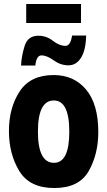

<svg xmlns="http://www.w3.org/2000/svg" viewBox="-20 -938 540 967"><path d="M388 -822V-918H112V-822ZM158 -608Q163 -659 189 -659Q216 -659 250.5 -634Q285 -609 325 -609Q364 -609 388 -647Q412 -685 414 -759H343Q335 -707 310 -707Q279 -707 246.5 -732.5Q214 -758 173 -758Q120 -758 104 -706.5Q88 -655 86 -608ZM475 -273Q475 -413 414 -486.5Q353 -560 250 -560Q133 -560 79 -477.5Q25 -395 25 -278Q25 -163 77 -77Q129 9 253 9Q378 9 426.5 -76Q475 -161 475 -273ZM171 -275Q171 -432 251 -432Q329 -432 329 -275Q329 -118 252 -118Q171 -118 171 -275Z"/></svg>

Font: Noto Sans Mono UI Condensed ExtraBold
Style: Regular
Weight: 800
Width: 3
Designer: Monotype Design team
Foundry: Monotype Imaging Inc.
Version: 1.000